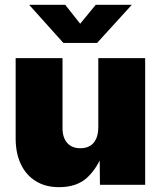

<svg xmlns="http://www.w3.org/2000/svg" viewBox="-20 -772 672 802"><path d="M226.6 9.8Q169.4 9.8 128.7 -15.9Q87.9 -41.5 66.7 -87.2Q45.4 -132.8 45.4 -193.8V-529.3H241.2V-236.3Q241.2 -197.3 260.7 -175Q280.3 -152.8 315.9 -152.8Q339.4 -152.8 356.2 -162.8Q373 -172.9 381.8 -192.6Q390.6 -212.4 390.6 -240.7V-529.3H586.4V0H397.5L396 -141.1H412.6Q391.1 -76.2 347.4 -33.2Q303.7 9.8 226.6 9.8ZM252.4 -752 314.9 -672.9 379.9 -752H529.3V-750.5L385.7 -592.8H244.6L103 -750.5V-752Z"/></svg>

Font: Inter 24pt Black
Style: Regular
Weight: 900
Designer: Rasmus Andersson
Foundry: rsms
Version: Version 4.001;git-66647c0bb